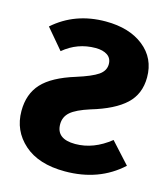

<svg xmlns="http://www.w3.org/2000/svg" viewBox="-109 -799 789 903"><g transform="rotate(15 285.0 -347.5)"><path d="M290 18Q162 18 91 -45Q20 -108 20 -204Q20 -287 68 -339Q116 -391 226 -425Q299 -448 329.5 -469Q360 -490 360 -522Q360 -551 338.5 -565.5Q317 -580 281 -580Q193 -580 125 -523L42 -621Q146 -713 295 -713Q410 -713 480 -657.5Q550 -602 550 -509Q550 -428 496.5 -378Q443 -328 332 -295Q266 -274 239 -250.5Q212 -227 212 -191Q212 -119 304 -119Q393 -119 474 -184L566 -83Q456 18 290 18Z"/></g></svg>

Font: Trujillo ExtraBold
Style: Regular
Weight: 800
Designer: Fira Sans original fonts by bBox Type GmbH, Carrois Corporate GbR, & Edenspiekermann AG / Changes by Cristiano Sobral
Foundry: Fira Sans original fonts by bBox Type GmbH, Carrois Corporate GbR, & Edenspiekermann AG / Changes by Cristiano Sobral
Version: Version 4.301;July 28, 2020;FontCreator 13.0.0.2655 64-bit